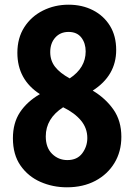

<svg xmlns="http://www.w3.org/2000/svg" viewBox="-20 -784 569 818"><path d="M265 14Q205 14 152.5 -9Q100 -32 67.5 -78.5Q35 -125 35 -195Q35 -260 65 -305.5Q95 -351 150 -383Q54 -445 54 -559Q54 -622 83.5 -668Q113 -714 163 -739Q213 -764 272 -764Q330 -764 376 -740.5Q422 -717 448.5 -674Q475 -631 475 -571Q475 -462 375 -398Q430 -365 463.5 -317Q497 -269 497 -201Q497 -138 467.5 -89.5Q438 -41 386 -13.5Q334 14 265 14ZM277 -450Q345 -495 345 -565Q345 -600 326.5 -624Q308 -648 272 -648Q237 -648 215.5 -624Q194 -600 194 -562Q194 -526 214.5 -499.5Q235 -473 277 -450ZM267 -102Q309 -102 330.5 -131Q352 -160 352 -196Q352 -238 325 -270.5Q298 -303 249 -327Q175 -279 175 -203Q175 -155 202 -128.5Q229 -102 267 -102Z"/></svg>

Font: Freeman
Style: Regular
Weight: 400
Designer: Vernon Adams, Aoife Mooney, Rodrigo Fuenzalida
Foundry: Rodrigo Fuenzalida
Version: Version 1.000; ttfautohint (v1.8.4.7-5d5b)